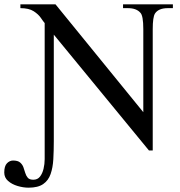

<svg xmlns="http://www.w3.org/2000/svg" viewBox="-88 -682 831 884"><path d="M708 -644.5H685.1Q641.6 -644.5 625.5 -619.6Q615.2 -603 615.2 -547.4V10.7H597.7L159.7 -522.5V-31.7Q159.7 12.2 157.5 51Q155.3 89.8 145 119.4Q134.8 148.9 110.8 165.5Q86.9 182.1 43.5 182.1Q19 182.1 -7.1 174.3Q-33.2 166.5 -50.8 151.1Q-68.4 135.7 -68.4 112.3Q-68.4 82.5 -55.9 69.8Q-43.5 57.1 -27.8 57.1Q-5.9 57.1 4.6 66.2Q15.1 75.2 19.8 88.1Q24.4 101.1 28.3 114.3Q32.2 127.4 40 136.5Q47.9 145.5 65.4 145.5Q85 145.5 96.2 131.1Q107.4 116.7 112.5 95Q117.7 73.2 117.7 50.8V-575.7Q111.3 -583 100.1 -599.6Q88.9 -616.2 66.9 -630.4Q44.9 -644.5 5.9 -644.5V-662.1H167.5L571.8 -165.5V-547.4Q571.8 -610.4 558.1 -623.5Q540 -644.5 500.5 -644.5H478.5V-662.1H708Z"/></svg>

Font: BabelStone Roman
Style: Regular
Weight: 400
Designer: Walt Agee, Victor Gaultney, Peter Martin, Debbi Hosken, Becca Hirsbrunner (SIL); Andrew West (BabelStone)
Foundry: BabelStone
Version: Version 16.000